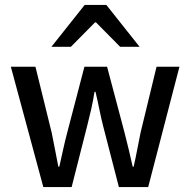

<svg xmlns="http://www.w3.org/2000/svg" viewBox="-20 -760 773 780"><path d="M156 0 24 -489H124L190 -221Q197 -187 203.5 -152.5Q210 -118 217 -83H221Q229 -118 236.5 -152.5Q244 -187 253 -221L323 -489H415L486 -221Q495 -187 503 -152.5Q511 -118 519 -83H523Q531 -118 537.5 -152.5Q544 -187 551 -221L616 -489H709L582 0H463L400 -244Q391 -279 384 -314Q377 -349 368 -387H364Q358 -349 350 -314Q342 -279 333 -244L271 0ZM189 -570 324 -740H412L547 -570H468L370 -669H366L268 -570Z"/></svg>

Font: Mada Medium
Style: Regular
Weight: 500
Designer: Khaled Hosny
Version: Version 1.5